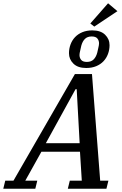

<svg xmlns="http://www.w3.org/2000/svg" viewBox="-74 -1149 743 1169"><path d="M-42 -49H8L382 -698H486L536 -49H586L574 0H339L351 -49H424L413 -225H178L80 -49H153L141 0H-54ZM205 -277H411L393 -606H386ZM455 -772Q481 -772 496 -787Q511 -802 518 -828Q520 -839 524.5 -857Q529 -875 529 -885Q529 -902 519 -914.5Q509 -927 484 -927Q458 -927 443 -912Q428 -897 421 -871Q419 -860 414.5 -842Q410 -824 410 -814Q410 -797 420 -784.5Q430 -772 455 -772ZM451 -735Q400 -735 373 -761.5Q346 -788 346 -825Q346 -853 355.5 -878.5Q365 -904 383 -923Q401 -942 427.5 -953Q454 -964 488 -964Q539 -964 566 -937.5Q593 -911 593 -874Q593 -846 583.5 -820.5Q574 -795 556 -776Q538 -757 511.5 -746Q485 -735 451 -735ZM476 -1006 584 -1129 641 -1081 500 -987Z"/></svg>

Font: IBM Plex Serif Medm
Style: Italic
Weight: 500
Italic angle: -14°
Designer: Mike Abbink, Paul van der Laan, Pieter van Rosmalen
Foundry: Bold Monday
Version: Version 3.001